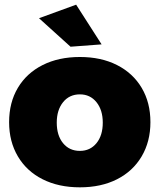

<svg xmlns="http://www.w3.org/2000/svg" viewBox="-20 -795 683 822"><path d="M624 -272Q624 -189 586.5 -125.5Q549 -62 481 -27.5Q413 7 322 7Q231 7 162.5 -27.5Q94 -62 56.5 -125.5Q19 -189 19 -272Q19 -356 56.5 -419Q94 -482 162.5 -516.5Q231 -551 322 -551Q413 -551 481 -516.5Q549 -482 586.5 -419Q624 -356 624 -272ZM223 -270Q223 -215 250 -182Q277 -149 322 -149Q366 -149 393 -182Q420 -215 420 -270Q420 -324 393 -357.5Q366 -391 322 -391Q277 -391 250 -357.5Q223 -324 223 -270ZM306 -775 415 -605 282 -595 147 -717Z"/></svg>

Font: Gontserrat ExtraBold
Style: Regular
Weight: 800
Designer: Julieta Ulanovsky
Foundry: Julieta Ulanovsky
Version: Version 6.001